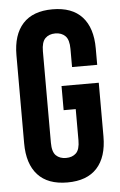

<svg xmlns="http://www.w3.org/2000/svg" viewBox="-52 -745 494 791"><g transform="rotate(-5 195.0 -350.0)"><path d="M205 -390H359V-168Q359 -83 317.5 -37.5Q276 8 195 8Q114 8 72.5 -37.5Q31 -83 31 -168V-532Q31 -617 72.5 -662.5Q114 -708 195 -708Q276 -708 317.5 -662.5Q359 -617 359 -532V-464H255V-539Q255 -577 239.5 -592.5Q224 -608 198 -608Q172 -608 156.5 -592.5Q141 -577 141 -539V-161Q141 -123 156.5 -108Q172 -93 198 -93Q224 -93 239.5 -108Q255 -123 255 -161V-290H205Z"/></g></svg>

Font: SVN-Bebas Neue
Style: Bold
Weight: 700
Designer: Ryoichi Tsunekawa
Foundry: Ryoichi Tsunekawa
Version: Version 1.300; ttfautohint (v1.7.9-c794)